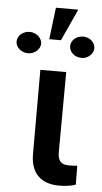

<svg xmlns="http://www.w3.org/2000/svg" viewBox="-106 -890 496 932"><g transform="rotate(5 141.5 -423.5)"><path d="M79 -546V-136C79 -40 132 6 219 6C249 6 278 2 299 -6L298 -98C289 -97 277 -96 256 -96C219 -96 204 -114 203 -153L205 -546ZM-48 -673C-48 -644 -20 -621 12 -621C43 -621 71 -644 72 -673C71 -702 43 -725 12 -725C-21 -725 -48 -702 -48 -673ZM109 -698H166L237 -853H128ZM213 -673C213 -645 239 -621 273 -621C303 -621 330 -644 331 -673C330 -703 303 -725 273 -725C239 -725 213 -702 213 -673Z"/></g></svg>

Font: Wafeq Semi Bold
Style: Regular
Weight: 600
Designer: Rasmus Andersson & Azza Alameddine
Foundry: Google & TypeTogether
Version: Version 3.000;January 28, 2025;FontCreator 15.0.0.3014 64-bi